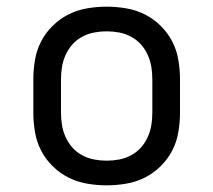

<svg xmlns="http://www.w3.org/2000/svg" viewBox="-20 -548 640 576"><path d="M300 8Q271 8 241.5 3Q212 -2 186 -15Q160 -28 138.5 -49Q117 -70 103.5 -96Q90 -122 85 -151.5Q80 -181 80 -210V-310Q80 -339 85 -368.5Q90 -398 103.5 -424Q117 -450 138.5 -471Q160 -492 186 -505Q212 -518 241.5 -523Q271 -528 300 -528Q329 -528 358.5 -523Q388 -518 414 -505Q440 -492 461.5 -471Q483 -450 496.5 -424Q510 -398 515 -368.5Q520 -339 520 -310V-210Q520 -181 515 -151.5Q510 -122 496.5 -96Q483 -70 461.5 -49Q440 -28 414 -15Q388 -2 358.5 3Q329 8 300 8ZM300 -66Q319 -66 337.5 -69.5Q356 -73 373 -82Q390 -91 402.5 -105Q415 -119 423 -136.5Q431 -154 434 -172.5Q437 -191 437 -210V-310Q437 -329 434 -347.5Q431 -366 423 -383.5Q415 -401 402.5 -415Q390 -429 373 -438Q356 -447 337.5 -450.5Q319 -454 300 -454Q281 -454 262.5 -450.5Q244 -447 227 -438Q210 -429 197.5 -415Q185 -401 177 -383.5Q169 -366 166 -347.5Q163 -329 163 -310V-210Q163 -191 166 -172.5Q169 -154 177 -136.5Q185 -119 197.5 -105Q210 -91 227 -82Q244 -73 262.5 -69.5Q281 -66 300 -66Z"/></svg>

Font: R Plex Mono
Style: Regular
Weight: 400
Monospace: yes
Designer: Belleve Invis
Foundry: Belleve Invis
Version: Version 31.8.0